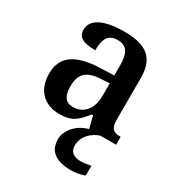

<svg xmlns="http://www.w3.org/2000/svg" viewBox="-185 -669 956 1030"><g transform="rotate(30 293.0 -154.0)"><path d="M203 10C282 10 311 -21 355 -75H363L382 0C321 14 264 68 264 130C264 206 316 240 409 240C430 240 470 234 491 224V164C467 169 446 172 428 172C388 172 359 155 359 115C359 52 410 13 452 0H549V-49H546C501 -49 485 -65 485 -120V-377C485 -503 418 -548 285 -548C177 -548 89 -520 89 -448C89 -400 125 -383 199 -383C199 -449 215 -491 276 -491C341 -491 355 -446 355 -374V-317L272 -314C121 -309 47 -259 47 -152C47 -42 115 10 203 10ZM246 -59C201 -59 180 -89 180 -148C180 -222 210 -261 303 -265L355 -268V-191C355 -110 312 -59 246 -59Z"/></g></svg>

Font: Noto Serif Georgian SemiBold
Style: Regular
Weight: 600
Designer: Monotype Design Team, Akaki Razmadze
Foundry: Google LLC
Version: Version 2.003